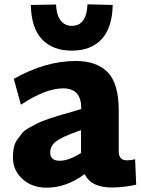

<svg xmlns="http://www.w3.org/2000/svg" viewBox="-20 -863 656 891"><path d="M123 -840 240 -842Q242 -793 261.5 -768Q281 -743 313 -743Q382 -743 386 -843L503 -840Q501 -734 451.5 -681Q402 -628 313 -628Q224 -628 174.5 -681Q125 -734 123 -840ZM607 -124 612 -6Q559 6 504 7Q404 9 373 -55Q287 8 197 8Q128 8 84 -32.5Q40 -73 40 -132Q40 -157 44 -177.5Q48 -198 60 -215Q72 -232 82.5 -245Q93 -258 116 -270.5Q139 -283 155.5 -291.5Q172 -300 206 -311.5Q240 -323 262 -329.5Q284 -336 327 -348L357 -357V-361Q357 -453 273 -453Q192 -453 77 -377L44 -497Q190 -580 332 -580Q428 -580 479.5 -528Q531 -476 531 -350V-160Q531 -119 569 -119Q588 -119 607 -124ZM213 -155Q213 -117 257 -117Q299 -117 356 -153V-259L341 -254Q266 -227 239.5 -206.5Q213 -186 213 -155Z"/></svg>

Font: Martel Sans Heavy
Style: Regular
Weight: 900
Designer: Dan Reynolds and Mathieu Réguer
Foundry: Dan Reynolds and Mathieu Réguer
Version: Version 1.001;PS 001.001;hotconv 1.0.70;makeotf.lib2.5.58329